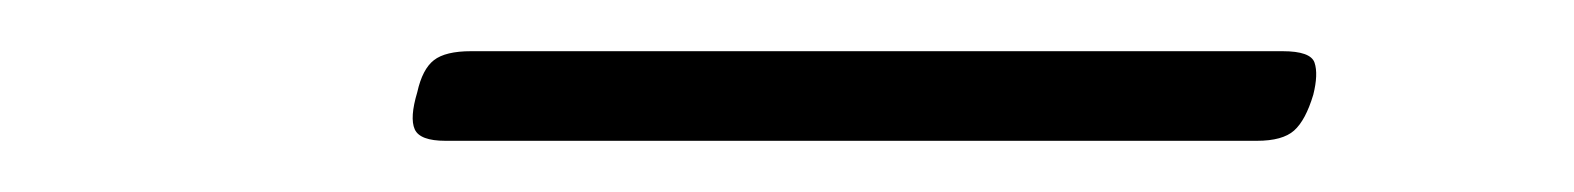

<svg xmlns="http://www.w3.org/2000/svg" viewBox="-20 -380 615 75"><path d="M154 -325Q144 -325 142 -329.5Q140 -334 143 -344Q145 -353 149.5 -356.5Q154 -360 164 -360H481Q492 -360 493.5 -355.5Q495 -351 493 -343Q490 -333 485.5 -329Q481 -325 471 -325Z"/></svg>

Font: Playwrite CO Thin
Style: Regular
Weight: 250
Version: Version 1.002